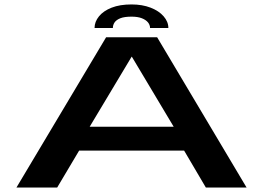

<svg xmlns="http://www.w3.org/2000/svg" viewBox="-20 -845 1184 865"><path d="M54 0H237.5L336.5 -166.5H809.5L907.5 0H1091L688 -677H458ZM384 -274 573 -589.5H574L762.5 -274ZM572.5 -825Q520 -825 483 -810.5Q446 -796 426 -771.5Q406 -747 406 -719H488.5Q488.5 -732.5 496.2 -744Q504 -755.5 522.2 -762.8Q540.5 -770 572.5 -770Q600.5 -770 619 -762.8Q637.5 -755.5 646.8 -744Q656 -732.5 656 -719H738.5Q738.5 -747 717.2 -771.5Q696 -796 658.5 -810.5Q621 -825 572.5 -825Z"/></svg>

Font: Anybody ExtraExpanded SemiBold
Style: Regular
Weight: 600
Width: 8
Version: Version 1.113;gftools[0.9.25]